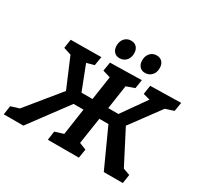

<svg xmlns="http://www.w3.org/2000/svg" viewBox="-210 -1143 1427 1373"><g transform="rotate(30 503.0 -456.0)"><path d="M-26 0 -15 -73 53 -94 276 -367 174 -608 111 -628 122 -701 374 -703 362 -630 300 -613 378 -412H469L498 -608L435 -627L447 -700L707 -705L696 -633L628 -609L599 -412H683L824 -612L768 -627L779 -700L1032 -705L1020 -632L951 -610L771 -366L912 -93L968 -73L957 0H800L657 -314H582L549 -96L606 -73L594 0H338L348 -73L419 -95L451 -314H369L136 0ZM489 -761Q460 -761 443.5 -780Q427 -799 427 -830Q427 -866 447.5 -889Q468 -912 501 -912Q530 -912 547 -893.5Q564 -875 564 -843Q564 -806 543 -783.5Q522 -761 489 -761ZM700 -761Q671 -761 654.5 -780Q638 -799 638 -830Q638 -866 658.5 -889Q679 -912 712 -912Q741 -912 758 -893.5Q775 -875 775 -843Q775 -806 753.5 -783.5Q732 -761 700 -761Z"/></g></svg>

Font: Bitter
Style: Bold Italic
Weight: 700
Italic angle: -9°
Designer: Sol Matas, and Bitter project Authors
Foundry: Sol Matas
Version: Version 2.001